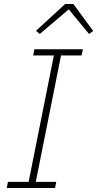

<svg xmlns="http://www.w3.org/2000/svg" viewBox="-20 -946 489 966"><path d="M257 0H14L20 -31H124L251 -667H147L153 -698H397L390 -667H287L160 -31H263ZM308 -926H349L449 -790L428 -775L326 -899L180 -775L161 -791Z"/></svg>

Font: IBM Plex Sans ExtraLight
Style: Italic
Weight: 250
Italic angle: -11.31°
Designer: Mike Abbink, Paul van der Laan, Pieter van Rosmalen
Foundry: Bold Monday
Version: Version 3.201